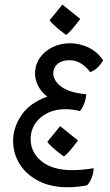

<svg xmlns="http://www.w3.org/2000/svg" viewBox="-20 -470 474 829"><path d="M270.5 338.4Q199.7 338.4 147 311.5Q94.2 284.7 65.4 239Q36.6 193.4 36.6 137.7Q36.6 80.6 72.8 27.1Q108.9 -26.4 184.1 -52.7Q156.7 -74.2 144 -100.8Q131.3 -127.4 131.3 -150.9Q131.3 -190.4 151.9 -220Q172.4 -249.5 206.8 -266.4Q241.2 -283.2 282.7 -283.2Q321.8 -283.2 360.1 -265.9Q398.4 -248.5 425.3 -210Q418 -195.3 403.1 -180.2Q388.2 -165 369.6 -158.7Q349.6 -184.1 328.1 -197Q306.6 -210 278.8 -210Q246.1 -210 228 -193.6Q210 -177.2 210 -153.8Q210 -122.6 243.7 -96.4Q277.3 -70.3 352.1 -63Q352.1 -46.4 344.5 -25.6Q336.9 -4.9 325.2 9.8Q308.6 5.4 293 3.4Q277.3 1.5 263.2 1.5Q196.3 1.5 154.3 38.6Q112.3 75.7 112.3 130.4Q112.3 188 159.4 226.3Q206.5 264.6 291.5 264.6Q334.5 264.6 384.3 256.3Q384.3 274.9 376.7 295.7Q369.1 316.4 356 330.1Q335 334 314.9 336.2Q294.9 338.4 270.5 338.4ZM264.6 -319.8Q237.3 -339.8 217.5 -357.7Q197.8 -375.5 194.3 -382.8L249.5 -450.2L326.7 -388.2Q278.3 -324.2 264.6 -319.8ZM254.9 205.1Q227.5 185.1 207.8 167.2Q188 149.4 184.6 142.1L239.7 74.7L316.9 136.7Q268.6 200.7 254.9 205.1Z"/></svg>

Font: Harmattan Medium
Style: Regular
Weight: 500
Designer: George W. Nuss III and SIL International
Foundry: SIL International
Version: Version 4.000